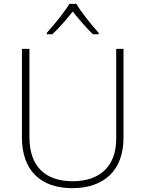

<svg xmlns="http://www.w3.org/2000/svg" viewBox="-20 -968 756 998"><path d="M377 -948H341C316 -906 260 -838 223 -797V-790H252C289 -824 329 -871 358 -908C388 -871 427 -824 463 -790H493V-797C456 -838 401 -906 377 -948ZM622 -252V-714H584V-246C584 -103 498 -26 358 -26C214 -26 133 -104 133 -255V-714H94V-254C94 -84 189 10 356 10C518 10 622 -80 622 -252Z"/></svg>

Font: Noto Sans Malayalam ExtraLight
Style: Regular
Weight: 200
Designer: Jelle Bosma - Monotype Design Team
Foundry: Monotype Imaging Inc.
Version: Version 2.104